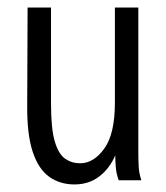

<svg xmlns="http://www.w3.org/2000/svg" viewBox="-20 -477 440 508"><path d="M177 11Q139 11 110.5 -9Q82 -29 66.5 -75.5Q51 -122 52 -202L53 -457H115V-202Q115 -136 125 -102.5Q135 -69 152.5 -57Q170 -45 192 -45Q228 -45 256 -84Q284 -123 284 -205V-457H346V-71Q346 -53 347 -35.5Q348 -18 354 0H294Q288 -17 286.5 -33Q285 -49 285 -66Q270 -31 242.5 -10Q215 11 177 11Z"/></svg>

Font: Inconsolata Condensed
Style: Regular
Weight: 400
Width: 3
Monospace: yes
Designer: Raph Levien, Cyreal, Brenton Simpson
Foundry: Raph Levien, Cyreal, Google
Version: Version 3.000; ttfautohint (v1.8.2.53-6de2)